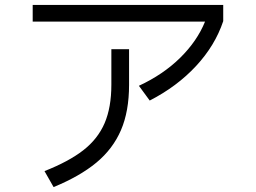

<svg xmlns="http://www.w3.org/2000/svg" viewBox="-20 -742 1040 781"><path d="M545 -393Q644 -439 713 -507Q782 -575 814 -654H113V-722H888V-656Q855 -557 777.5 -473.5Q700 -390 589 -333ZM161 -46Q260 -85 319 -131Q378 -177 405.5 -241Q433 -305 433 -398V-542H505V-397Q505 -289 472 -212.5Q439 -136 372 -80.5Q305 -25 198 19Z"/></svg>

Font: PlemolJP35 Console
Style: Regular
Weight: 400
Version: v2.0.3; ttfautohint (v1.8.4.7-5d5b-dirty) -l 6 -r 45 -G 200 